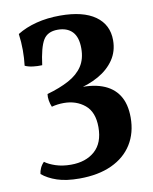

<svg xmlns="http://www.w3.org/2000/svg" viewBox="-82 -528 667 839"><g transform="rotate(-10 252.0 -109.0)"><path d="M203 249Q144 249 104 235.5Q64 222 38 200Q39 188 45 174.5Q51 161 62 150Q79 163 109 173Q139 183 177 183Q243 183 283 147.5Q323 112 323 42Q323 -25 285 -56.5Q247 -88 192 -88Q164 -88 138 -81Q132 -95 129.5 -110.5Q127 -126 129 -139Q186 -155 226.5 -177Q267 -199 288 -231Q309 -263 309 -310Q309 -360 286 -384Q263 -408 221 -408Q176 -408 157 -376.5Q138 -345 128 -267Q108 -266 87.5 -268.5Q67 -271 52 -278Q56 -311 56 -346.5Q56 -382 51 -419Q88 -442 136.5 -454.5Q185 -467 242 -467Q344 -467 398 -428.5Q452 -390 452 -321Q452 -272 426.5 -234.5Q401 -197 356.5 -172Q312 -147 255 -135V-142Q323 -147 371 -130Q419 -113 444 -74.5Q469 -36 469 25Q469 93 437.5 143.5Q406 194 346.5 221.5Q287 249 203 249Z"/></g></svg>

Font: Vollkorn
Style: Bold
Weight: 700
Designer: Friedrich Althausen
Foundry: Friedrich Althausen
Version: Version 5.000